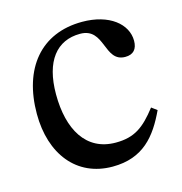

<svg xmlns="http://www.w3.org/2000/svg" viewBox="-81 -559 608 643"><g transform="rotate(-15 223.0 -237.5)"><path d="M408 -148C363 -90 329 -65 264 -65C161 -65 112 -151 112 -273C112 -388 161 -448 242 -448C328 -448 295 -334 369 -334C397 -334 411 -350 411 -379C411 -437 353 -485 259 -485C115 -485 33 -383 33 -226C33 -87 108 10 233 10C340 10 389 -53 427 -134Z"/></g></svg>

Font: mjx-stx-n
Style: Regular
Weight: 500
Version: 1.0.0